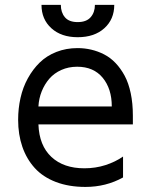

<svg xmlns="http://www.w3.org/2000/svg" viewBox="-20 -747 605 776"><path d="M294 -596.6Q227.6 -596.6 187.7 -632.8Q147.7 -669 147.7 -727.3H225.9Q225.9 -696.7 242.4 -677.2Q258.9 -657.7 294 -657.7Q329.2 -657.7 346.4 -677.4Q363.6 -697.1 363.6 -727.3H441.8Q441.8 -669 401.6 -632.8Q361.5 -596.6 294 -596.6ZM517 -279.8V-244.3H135.3Q138.5 -158.4 187.9 -112.6Q237.2 -66.8 321 -66.8Q365.8 -66.8 406.1 -79.7Q446.4 -92.7 477.3 -114.3V-29.8Q408.4 8.5 325.3 8.5Q258.2 8.5 205.8 -11.5Q153.4 -31.6 120.4 -68Q87.4 -104.4 70.3 -153.8Q53.3 -203.1 53.3 -262.8Q53.3 -308.6 62.9 -351.2Q72.4 -393.8 92.5 -430.4Q112.6 -467 140.6 -494.3Q168.7 -521.7 207.9 -537.1Q247.2 -552.6 293.3 -552.6Q322.1 -552.6 348.7 -546.3Q375.4 -540.1 400.7 -527.2Q426.1 -514.2 447.1 -492.2Q468 -470.2 483.8 -440.9Q499.6 -411.6 508.3 -370.4Q517 -329.2 517 -279.8ZM135.3 -316.8H431.8Q431.8 -388.1 395.1 -432.7Q358.3 -477.3 291.9 -477.3Q257.1 -477.3 228 -464.3Q198.9 -451.3 179.5 -429Q160.2 -406.6 148.6 -377.8Q137.1 -349.1 135.3 -316.8Z"/></svg>

Font: TID UI
Style: Regular
Weight: 400
Designer: The TID Project Authors
Foundry: Bakken & Bæck
Version: Version 1.001;hotconv 1.0.109;makeotfexe 2.5.65596